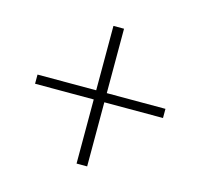

<svg xmlns="http://www.w3.org/2000/svg" viewBox="-78 -688 677 648"><g transform="rotate(15 260.5 -363.5)"><path d="M242 -123V-347H37V-379H242V-604H279V-379H484V-347H279V-123Z"/></g></svg>

Font: Source Han Sans SC ExtraLight
Style: Regular
Weight: 250
Designer: Ryoko NISHIZUKA 西塚涼子 (kana, bopomofo & ideographs); Paul D. Hunt (Latin, Greek & Cyrillic); Sandoll Communications 산돌커뮤니
Foundry: Adobe
Version: Version 2.004;hotconv 1.0.118;makeotfexe 2.5.65603